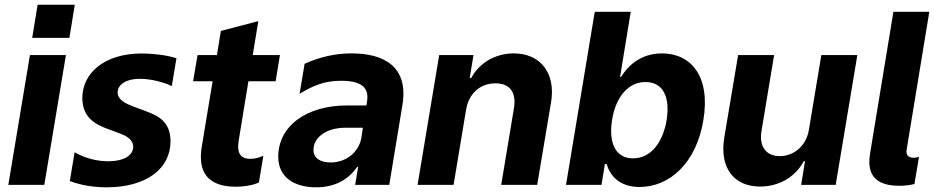

<svg xmlns="http://www.w3.org/2000/svg" viewBox="-20 -777 3926 807"><path d="M138.1 -757.1 115.4 -617.9H271.7L294.4 -757.1ZM14.9 0H166.2L257.1 -545.5H105.8Z M427.9 10.3C595.2 10.3 696.7 -67.8 696.7 -183.2C696.7 -269.2 639.9 -291.9 591.3 -310.4L535.9 -331C508.9 -341.6 474.4 -357.6 474.4 -388.5C474.4 -418.3 505 -445.7 568.5 -445.7C617.5 -445.7 672.9 -429.7 702.1 -415.1L721.6 -532.3C674.4 -547.2 616.1 -552.2 576 -552.2C415.1 -552.2 326 -467 326 -364.7C326 -275.6 393.8 -250 429 -236.5L482.2 -216.6C502.8 -209.2 539.8 -194.2 539.8 -159.8C539.8 -123.6 499.6 -99.1 435.4 -99.1C382.1 -99.1 331 -115.1 293.7 -137.1L273.4 -16C318.5 1.4 374.3 10.3 427.9 10.3Z M1024.1 -435.4H1138.5L1156.6 -545.5H1042.3L1065.7 -688.2L908.4 -647L891.7 -545.5H810.4L791.5 -435.4H873.6L828.1 -160.9C810 -50.8 856.2 7.8 971.2 7.8C1003.9 7.8 1039.4 2.8 1068.2 -9.9L1087 -122.5C1068.2 -113.6 1049.7 -109.4 1031.6 -109.4C982.6 -109.4 976.6 -144.9 983.3 -186.1Z M1308.6 10.3C1387.4 10.3 1444.6 -22 1481.2 -75.6H1485.4L1472.7 0H1616.1L1671.5 -335.9C1697.8 -497.2 1594.1 -552.6 1457.4 -552.6C1392.8 -552.6 1327.1 -539.1 1260.3 -508.9L1239.3 -382.8C1295.1 -416.2 1341.3 -437.5 1414.1 -437.5C1518.1 -437.5 1528.4 -393.8 1523.1 -353.3L1520.2 -333.8H1439.6C1266.7 -333.8 1149.5 -246.8 1149.5 -117.9C1149.5 -34.1 1214.1 10.3 1308.6 10.3ZM1369.7 -94.1C1326.3 -94.1 1297.2 -112.6 1297.6 -146.7C1297.2 -196.7 1347.7 -240.1 1431.8 -240.1H1505.3L1498.6 -197.1C1488.3 -136.7 1434.3 -94.1 1369.7 -94.1Z M1735.1 0H1886.4L1938.9 -315.3C1950.6 -385.7 1999.3 -426.8 2062.5 -426.8C2123.9 -426.8 2151.6 -388.1 2139.9 -320.3L2086.6 0H2237.9L2296.2 -347.3C2316.8 -470.9 2250.4 -552.6 2139.6 -552.6C2058.9 -552.6 1992.9 -509.9 1960.6 -449.2H1954.2L1970.2 -545.5H1826Z M2359 0H2508.2L2522.4 -87.4H2529.8C2543.3 -41.9 2580.3 8.9 2668.3 8.9C2792.6 8.9 2906.2 -89.5 2936.4 -272C2967.3 -459.5 2882.1 -552.6 2762.4 -552.6C2671.2 -552.6 2617.5 -498.2 2590.6 -453.8H2586.3L2631 -727.3H2479.8ZM2552.6 -272.7C2568.2 -370 2620.4 -432.2 2693.5 -432.2C2768.5 -432.2 2796.9 -367.2 2782 -272.7C2766.3 -177.6 2715.2 -111.5 2640.6 -111.5C2567.8 -111.5 2536.9 -175.4 2552.6 -272.7Z M3380 -232.2C3368.3 -159.1 3312.1 -120.7 3257.8 -120.7C3200.3 -120.7 3170.1 -160.9 3180.4 -225.1L3233.7 -545.5H3082.4L3024.1 -198.2C3003.6 -70.7 3065 7.1 3174.7 7.1C3256.7 7.1 3324.2 -35.2 3358 -99.1H3363.6L3347.3 0H3492.5L3583.5 -545.5H3432.2Z M3758.9 3.9C3779.5 3.9 3805 1.4 3823.5 -3.6L3842.7 -118.3C3835.9 -115.1 3827.8 -114 3820.3 -114C3793.7 -114 3787.6 -129.3 3790.8 -148.4L3886 -727.3H3735.1L3637.8 -136.7C3630 -88.8 3620.7 3.9 3758.9 3.9Z"/></svg>

Font: TID UI
Style: Bold Italic
Weight: 700
Italic angle: -9.39999°
Designer: The TID Project Authors
Foundry: Bakken & Bæck
Version: Version 1.001;hotconv 1.0.109;makeotfexe 2.5.65596